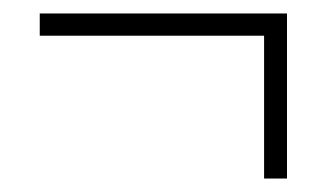

<svg xmlns="http://www.w3.org/2000/svg" viewBox="-20 -388 495 285"><path d="M406 -368H39V-335H372V-123H406Z"/></svg>

Font: Noto Sans Condensed ExtraLight
Style: Regular
Weight: 200
Width: 3
Designer: Monotype Design Team
Foundry: Monotype Imaging Inc.
Version: Version 2.013